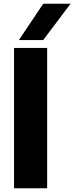

<svg xmlns="http://www.w3.org/2000/svg" viewBox="-20 -1006 397 1026"><path d="M55 0V-750H232V0ZM81 -792 211 -986H357L211 -792Z"/></svg>

Font: Teachers ExtraBold
Style: Regular
Weight: 800
Designer: Alfredo Marco Pradil, Chank Diesel
Version: Version 1.001